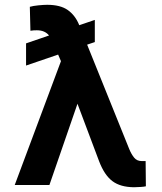

<svg xmlns="http://www.w3.org/2000/svg" viewBox="-20 -766 671 795"><path d="M372.6 -683.6V-591.8L340.8 -581.1L515.1 -148.9Q523.9 -127.4 535.4 -113.3Q546.9 -99.1 566.4 -99.1H583L584 5.4Q575.7 7.3 562.7 8.1Q549.8 8.8 534.7 9.3Q478.5 8.8 445.6 -15.9Q412.6 -40.5 390.6 -97.7L300.8 -336.4L184.6 0H41L232.4 -512.7L220.7 -540L87.9 -494.6V-586.4L183.1 -619.1Q165.5 -640.6 133.3 -640.6Q127.9 -640.6 120.6 -640.4Q113.3 -640.1 106 -638.7L103.5 -737.8Q116.7 -741.7 138.9 -743.9Q161.1 -746.1 175.3 -746.1Q230 -746.1 260.7 -724.4Q291.5 -702.6 307.6 -663.1L308.1 -661.6Z"/></svg>

Font: Inter Display Semi Bold
Style: Regular
Weight: 600
Designer: Rasmus Andersson
Foundry: rsms
Version: Version 4.000;git-37864ae